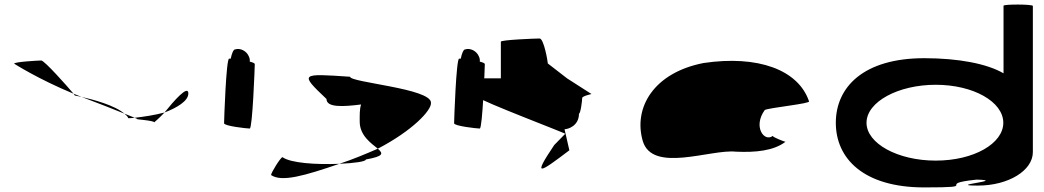

<svg xmlns="http://www.w3.org/2000/svg" viewBox="-20 -810 4557 838"><path d="M42 -532C42 -532 146 -465 301 -401C275 -432 174 -546 160 -546C150 -546 39 -540 42 -532ZM301 -401C303 -397 307 -394 307 -393C307 -393 319 -391 336 -387C324 -391 313 -397 301 -401ZM336 -387C410 -359 479 -332 523 -314C480 -351 385 -376 336 -387ZM523 -314C530 -308 538 -301 540 -294C548 -294 558 -295 568 -296C558 -300 542 -306 523 -314ZM568 -296C576 -292 581 -290 580 -290C563 -290 653 -284 653 -276C653 -276 676 -295 698 -319C658 -308 605 -300 568 -296ZM698 -319C751 -339 802 -369 802 -402C802 -442 739 -370 698 -319Z M958 -272C958 -260 1057 -249 1070 -249C1082 -249 1092 -518 1092 -530C1092 -534 1083 -538 1070 -541C1071 -548 1070 -556 1066 -564C1056 -588 1028 -602 1005 -594C999 -594 992 -578 987 -554H980C967 -554 958 -284 958 -272Z M1163 -46C1210 -14 1309 -43 1461 -95C1360 -91 1249 -98 1213 -124C1205 -124 1163 -56 1163 -46ZM1405 -378C1405 -340 1477 -344 1556 -354C1549 -333 1550 -306 1550 -279C1550 -218 1601 -184 1629 -161C1779 -239 1865 -329 1861 -362C1861 -424 1508 -450 1508 -475C1291 -490 1287 -490 1405 -378ZM1461 -95C1528 -98 1577 -105 1577 -114C1656 -128 1653 -140 1629 -161C1574 -137 1519 -114 1461 -95Z M1962 -272C1962 -260 2061 -249 2074 -249C2086 -249 2096 -518 2096 -530C2096 -534 2087 -538 2074 -541C2075 -548 2074 -556 2070 -564C2060 -588 2032 -602 2009 -594C2003 -594 1996 -578 1991 -554H1984C1971 -554 1962 -284 1962 -272Z M2074 -382C2074 -371 2455 -226 2447 -226L2399 -177C2303 -34 2333 -54 2465 -154L2444 -246C2460 -246 2507 -261 2507 -314C2514 -314 2521 -371 2521 -382C2521 -392 2568 -400 2561 -400L2455 -468L2371 -533C2371 -540 2354 -642 2335 -642C2316 -642 2166 -636 2166 -628V-468H2088C2081 -468 2074 -392 2074 -382Z M2785 -196C2826 -52 3082 -160 3192 -148C3278 -144 3357 -152 3408 -191C3400 -193 3351 -212 3353 -217C3316 -188 3265 -257 3318 -330C3338 -340 3521 -358 3511 -368C3464 -506 3287 -570 3051 -535C2834 -493 2744 -341 2785 -196ZM3353 -217C3353 -217 3353 -218 3353 -218C3353 -218 3353 -217 3353 -217ZM3409 -192 3408 -191C3410 -191 3410 -191 3409 -190Z M3628 -274C3628 -118 3749 8 4014 8C4273 8 4052 -6 4242 -26C4381 -23 4102 0 4248 0C4382 0 4488 -66 4488 -146V-784C4488 -792 4360 -792 4360 -785V-490C4288 -532 4163 -556 4014 -556C3749 -556 3628 -430 3628 -274ZM3762 -274C3762 -366 3901 -440 4064 -440C4228 -440 4359 -366 4359 -274C4359 -184 4231 -109 4064 -109C3898 -109 3762 -184 3762 -274Z"/></svg>

Font: Ampere
Style: UltExt
Weight: 400
Version: Version 1